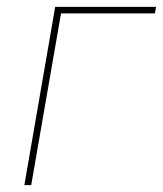

<svg xmlns="http://www.w3.org/2000/svg" viewBox="-20 -540 475 560"><path d="M141 -520H435L432 -501H158L71 0H51Z"/></svg>

Font: Fixel Italic Variable 20240409 Display Thin
Style: Italic
Weight: 100
Italic angle: -10°
Designer: AlfaBravo + MacPaw
Foundry: Kyrylo Tkachov, Marchela Mozhyna, Serhii Makarenko, Maria Weinstein, Zakhar Kryvoshyya
Version: Version 1.211;Glyphs 3.2 (3225)